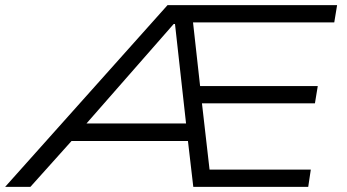

<svg xmlns="http://www.w3.org/2000/svg" viewBox="-57 -725 1345 745"><path d="M-37 0 593 -705H1251L1240 -638H661L688 -674L722 -368L684 -391H1176L1165 -324H686L724 -347L760 -33L726 -67H1149L1139 0H693L669 -206L689 -178H194L244 -204L61 0ZM617 -632 262 -227 232 -246H676L667 -227L622 -632Z"/></svg>

Font: Nunito Sans 7pt Expanded Light
Style: Italic
Weight: 300
Width: 7
Italic angle: -9°
Designer: Vernon Adams
Foundry: Vernon Adams
Version: Version 3.101;gftools[0.9.27]